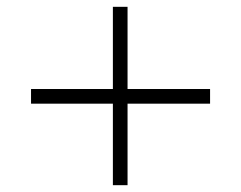

<svg xmlns="http://www.w3.org/2000/svg" viewBox="-20 -602 707 563"><path d="M71 -341H311V-582H354V-341H596V-298H354V-59H311V-298H71Z"/></svg>

Font: New Athena Unicode
Style: Regular
Weight: 400
Designer: J. Rusten 1997; rev. by R. Hancock 2001, 2002, rev. by D. Mastronarde 2002-2021
Foundry: GreekKeys New Athena Unicode
Version: Version 5.008